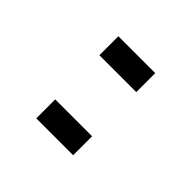

<svg xmlns="http://www.w3.org/2000/svg" viewBox="-13 -832 372 372"><g transform="rotate(-45 172.5 -646.5)"><path d="M233 -697H285V-596H233ZM60 -697H112V-596H60Z"/></g></svg>

Font: Hanken Grotesk ExtraLight
Style: Regular
Weight: 200
Designer: Alfredo Marco Pradil
Foundry: Hanken Design Co.
Version: Version 3.014